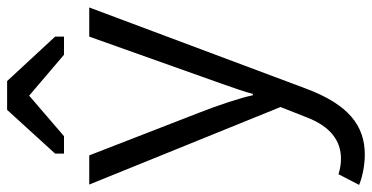

<svg xmlns="http://www.w3.org/2000/svg" viewBox="-273 -533 1046 540"><g transform="rotate(-90 250.0 -263.0)"><path d="M85 240C166 240 226 195 271 74L499 -535H417L284 -161C274 -133 260 -92 256 -75H252C246 -106 224 -173 203 -226L83 -535H1L219 3L189 79C164 143 124 173 74 173C60 173 46 171 30 166L0 224C24 234 57 240 85 240ZM88 -631V-606H137L251 -704L366 -606H417V-631L292 -766H211Z"/></g></svg>

Font: Frost Regular
Style: Regular
Weight: 400
Designer: Lee Frost
Foundry: Lee Frost for Ice Communication Norge AS
Version: Version 2.011;hotconv 1.0.107;makeotfexe 2.5.65593